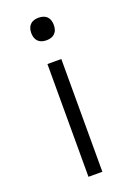

<svg xmlns="http://www.w3.org/2000/svg" viewBox="-140 -777 580 832"><g transform="rotate(-20 150.0 -361.0)"><path d="M118 0V-520H182V0ZM150 -618Q139 -618 129 -621Q119 -624 111.5 -631.5Q104 -639 101 -649Q98 -659 98 -670Q98 -681 101 -691Q104 -701 111.5 -708.5Q119 -716 129 -719Q139 -722 150 -722Q161 -722 171 -719Q181 -716 188.5 -708.5Q196 -701 199 -691Q202 -681 202 -670Q202 -659 199 -649Q196 -639 188.5 -631.5Q181 -624 171 -621Q161 -618 150 -618Z"/></g></svg>

Font: Iosevka Aile Custom Light
Style: Regular
Weight: 300
Designer: Belleve Invis
Foundry: Belleve Invis
Version: Version 17.0.2; ttfautohint (v1.8.3)